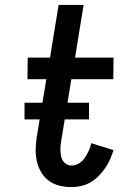

<svg xmlns="http://www.w3.org/2000/svg" viewBox="-20 -755 540 783"><path d="M272 8Q246 8 222 2Q198 -4 179 -18Q160 -32 148 -52.5Q136 -73 130.5 -97Q125 -121 125.5 -146.5Q126 -172 130 -197L169 -432H92L93 -520H184L219 -735H321L286 -520H443L442 -432H271L230 -183Q228 -172 227 -161Q226 -150 226.5 -139Q227 -128 229 -117.5Q231 -107 237 -98.5Q243 -90 252 -85Q261 -80 272 -80Q288 -80 302.5 -89Q317 -98 326 -111.5Q335 -125 342 -140.5Q349 -156 352 -171L443 -143Q437 -124 429 -105.5Q421 -87 409 -69.5Q397 -52 382 -37Q367 -22 349 -11.5Q331 -1 311 3.5Q291 8 272 8ZM343 -268H80V-336H343Z"/></svg>

Font: Iosevka Curly Slab Semibold
Style: Italic
Weight: 600
Italic angle: -9°
Monospace: yes
Designer: Belleve Invis
Foundry: Belleve Invis
Version: Version 22.1.2; ttfautohint (v1.8.4)